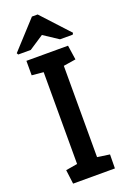

<svg xmlns="http://www.w3.org/2000/svg" viewBox="-170 -955 670 1010"><g transform="rotate(-20 165.5 -450.0)"><path d="M54 0 44 -79 109 -90V-604L44 -610V-691H277L289 -610L220 -599V-88L289 -78L288 0ZM15 -737 10 -746 151 -900H183L325 -746L320 -737H249L167 -791L85 -737Z"/></g></svg>

Font: Kreon Light Medium
Style: Regular
Weight: 500
Version: Version 2.002